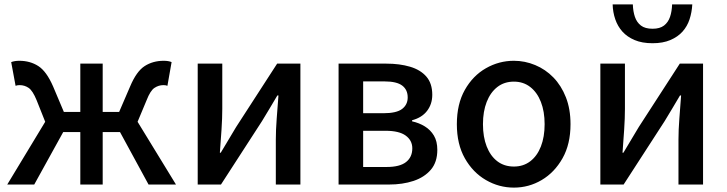

<svg xmlns="http://www.w3.org/2000/svg" viewBox="-20 -841 3311 875"><path d="M13 0 186 -286 147 -384Q129 -428 110.5 -440.5Q92 -453 70 -453Q65 -453 60.5 -452.5Q56 -452 51 -450L31 -558Q47 -564 68 -564Q117 -564 154.5 -540Q192 -516 222 -447L271 -331H346V-551H448V-331H523L573 -447Q602 -516 639.5 -540Q677 -564 726 -564Q748 -564 762 -558L743 -450Q738 -452 734 -452.5Q730 -453 724 -453Q703 -453 684 -440.5Q665 -428 648 -384L607 -286L782 0H657L527 -239H448V0H346V-239H268L136 0Z M881 0V-551H993V-345Q993 -303 989.5 -250Q986 -197 982 -145H986Q1001 -170 1021 -203.5Q1041 -237 1056 -262L1243 -551H1349V0H1237V-205Q1237 -248 1241 -300.5Q1245 -353 1249 -406H1244Q1229 -381 1209 -347Q1189 -313 1174 -289L987 0Z M1523 0V-551H1741Q1801 -551 1848.5 -537Q1896 -523 1923 -492Q1950 -461 1950 -409Q1950 -367 1926.5 -336Q1903 -305 1858 -293V-288Q1890 -281 1916 -265Q1942 -249 1957.5 -223Q1973 -197 1973 -158Q1973 -102 1943.5 -67.5Q1914 -33 1864.5 -16.5Q1815 0 1752 0ZM1635 -325H1727Q1787 -325 1812.5 -344.5Q1838 -364 1838 -397Q1838 -432 1813 -451Q1788 -470 1732 -470H1635ZM1635 -80H1742Q1802 -80 1830.5 -102.5Q1859 -125 1859 -165Q1859 -201 1829 -223Q1799 -245 1737 -245H1635Z M2322 14Q2254 14 2194.5 -20.5Q2135 -55 2098.5 -119.5Q2062 -184 2062 -275Q2062 -367 2098.5 -431.5Q2135 -496 2194.5 -530Q2254 -564 2322 -564Q2372 -564 2419 -544.5Q2466 -525 2502 -488Q2538 -451 2559 -397.5Q2580 -344 2580 -275Q2580 -184 2543.5 -119.5Q2507 -55 2448.5 -20.5Q2390 14 2322 14ZM2322 -82Q2365 -82 2396.5 -106Q2428 -130 2445 -173.5Q2462 -217 2462 -275Q2462 -333 2445 -376.5Q2428 -420 2396.5 -444.5Q2365 -469 2322 -469Q2278 -469 2246.5 -444.5Q2215 -420 2198 -376.5Q2181 -333 2181 -275Q2181 -217 2198 -173.5Q2215 -130 2246.5 -106Q2278 -82 2322 -82Z M2716 0V-551H2828V-345Q2828 -303 2824.5 -250Q2821 -197 2817 -145H2821Q2836 -170 2856 -203.5Q2876 -237 2891 -262L3078 -551H3184V0H3072V-205Q3072 -248 3076 -300.5Q3080 -353 3084 -406H3079Q3064 -381 3044 -347Q3024 -313 3009 -289L2822 0ZM2954 -644Q2906 -644 2872 -658.5Q2838 -673 2816.5 -697Q2795 -721 2784 -753Q2773 -785 2772 -821H2864Q2865 -789 2873.5 -764Q2882 -739 2901 -724.5Q2920 -710 2954 -710Q2987 -710 3006 -724.5Q3025 -739 3033.5 -764Q3042 -789 3043 -821H3135Q3133 -785 3122.5 -753Q3112 -721 3090.5 -697Q3069 -673 3035 -658.5Q3001 -644 2954 -644Z"/></svg>

Font: Noto Sans KR Medium
Style: Regular
Weight: 500
Designer: Ryoko NISHIZUKA  (kana, bopomofo & ideographs); Paul D. Hunt (Latin, Greek & Cyrillic); Sandoll Communications , Soo-you
Foundry: Adobe
Version: Version 2.004-H2;hotconv 1.0.118;makeotfexe 2.5.65603